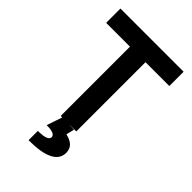

<svg xmlns="http://www.w3.org/2000/svg" viewBox="-271 -793 1127 1127"><g transform="rotate(45 293.0 -229.0)"><path d="M228.5 0H241.2L208.5 96.7C256.3 96.7 279.3 106.4 279.3 126C279.3 146.5 252 157.2 195.8 157.2V234.4C335.4 234.4 404.8 199.7 404.8 130.4C404.8 89.4 379.9 64.5 328.6 52.7L340.8 2.4L295.9 0H357.4V-574.7H555.2V-693.4H30.8V-574.7H228.5Z"/></g></svg>

Font: Cascadia Mono NF
Style: Bold
Weight: 700
Monospace: yes
Designer: Aaron Bell
Foundry: Saja Typeworks
Version: Version 2404.023